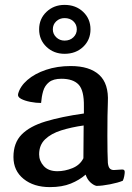

<svg xmlns="http://www.w3.org/2000/svg" viewBox="-20 -830 540 785"><path d="M374 -70Q362 -73 349.5 -84.5Q337 -96 330 -116Q305 -94 269.5 -79.5Q234 -65 184 -65Q118 -65 76.5 -98.5Q35 -132 35 -188Q35 -246 68.5 -280Q102 -314 166.5 -333.5Q231 -353 323 -366V-395Q324 -460 301.5 -484Q279 -508 231 -508Q198 -508 180.5 -494Q163 -480 156.5 -457.5Q150 -435 148 -409Q127 -409 104 -413.5Q81 -418 66 -426Q51 -434 54 -446Q62 -477 92 -503Q122 -529 168 -544.5Q214 -560 269 -560Q346 -560 385.5 -524Q425 -488 421 -412Q420 -395 419.5 -355.5Q419 -316 419 -275Q419 -241 419.5 -210.5Q420 -180 421 -164Q423 -146 430 -140Q437 -134 448 -135L480 -137Q490 -137 490 -127Q490 -121 488 -110Q486 -99 482 -91Q463 -83 430 -76.5Q397 -70 374 -70ZM321 -183 322 -317Q272 -310 230.5 -297Q189 -284 164.5 -260.5Q140 -237 140 -199Q140 -172 159 -151Q178 -130 215 -130Q245 -130 276 -142.5Q307 -155 321 -183ZM244 -610Q200 -610 170 -638.5Q140 -667 140 -710Q140 -753 170 -781.5Q200 -810 244 -810Q290 -810 320 -781.5Q350 -753 350 -710Q350 -667 320 -638.5Q290 -610 244 -610ZM244 -664Q266 -664 280 -677.5Q294 -691 294 -710Q294 -730 280 -743Q266 -756 244 -756Q224 -756 210 -743Q196 -730 196 -710Q196 -691 210 -677.5Q224 -664 244 -664Z"/></svg>

Font: Gowun Batang
Style: Bold
Weight: 700
Designer: Yanghee Ryu
Foundry: Yanghee Ryu
Version: Version 2.000